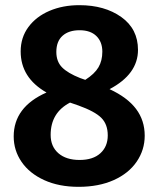

<svg xmlns="http://www.w3.org/2000/svg" viewBox="-20 -707 614 743"><path d="M540 -182Q540 -127 509 -81.5Q478 -36 420 -10Q362 16 284 16Q208 16 151 -10Q94 -36 63.5 -80.5Q33 -125 33 -179Q33 -293 160 -349Q60 -406 60 -508Q60 -562 90 -602.5Q120 -643 171.5 -665Q223 -687 287 -687Q385 -687 449.5 -641Q514 -595 514 -514Q514 -420 404 -362Q473 -330 506.5 -285.5Q540 -241 540 -182ZM198 -506Q198 -469 220 -446.5Q242 -424 290 -405L310 -398Q346 -421 361 -446.5Q376 -472 376 -507Q376 -545 353 -567.5Q330 -590 288 -590Q246 -590 222 -568.5Q198 -547 198 -506ZM397 -183Q397 -226 372 -251Q347 -276 283 -299L251 -310Q176 -271 176 -185Q176 -140 206 -114Q236 -88 288 -88Q340 -88 368.5 -114Q397 -140 397 -183Z"/></svg>

Font: Wolseley Sans SemiBold
Style: Regular
Weight: 600
Designer: Carrois Corporate & Edenspiekermann AG
Foundry: Carrois Corporate GbR & Edenspiekermann AG
Version: Version 4.202